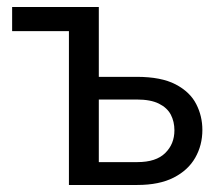

<svg xmlns="http://www.w3.org/2000/svg" viewBox="-20 -526 624 546"><path d="M370.5 0H176V-437.5H14.5V-506H261V-307.5H368.5Q438.5 -307.5 479.5 -286Q520.5 -264.5 538 -230Q555.5 -196 555.5 -156.5Q555.5 -113 535.2 -77.5Q515 -42 474 -21Q433 0 370.5 0ZM370.5 -65Q424 -65 450 -91Q476 -116.5 476 -155.5Q476 -180 465.8 -199.8Q455.5 -219.5 432 -231.2Q408.5 -243 369 -243H261V-65Z"/></svg>

Font: Verano Sans
Style: Regular
Weight: 400
Designer: Lukasz Dziedzic with Adam Twardoch and Botio Nikoltchev
Foundry: tyPoland Lukasz Dziedzic
Version: Version 3.001;December 28, 2019;FontCreator 12.0.0.2547 64-b